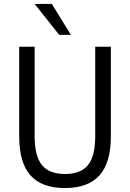

<svg xmlns="http://www.w3.org/2000/svg" viewBox="-20 -941 657 970"><path d="M308 9Q191 9 134 -55Q77 -119 77 -251V-705H155V-253Q155 -152 192 -107Q229 -62 309 -62Q388 -62 424.5 -107Q461 -152 461 -253V-705H540V-251Q540 -119 482.5 -55Q425 9 308 9ZM279 -765 155 -921H242L338 -765Z"/></svg>

Font: Nunito Sans 10pt Condensed
Style: Regular
Weight: 400
Width: 3
Designer: Vernon Adams
Foundry: Vernon Adams
Version: Version 3.101;gftools[0.9.27]